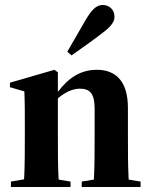

<svg xmlns="http://www.w3.org/2000/svg" viewBox="-20 -753 608 773"><path d="M24 0H264V-22L216 -30C213 -82 213 -154 213 -209V-357C242 -382 273 -396 302 -396C342 -396 361 -376 361 -316V-209C361 -154 361 -82 358 -30L309 -22V0H546V-22L498 -30C495 -82 495 -154 495 -209V-319C495 -426 446 -472 370 -472C308 -472 258 -443 213 -383V-462L199 -472L20 -420V-402L78 -385C80 -340 80 -302 80 -240V-209C80 -154 80 -83 77 -31L24 -22ZM251 -545 268 -530C295 -550 321 -566 379 -610C416 -637 441 -659 441 -685C441 -716 418 -733 394 -733C367 -733 348 -712 325 -673C287 -607 267 -573 251 -545Z"/></svg>

Font: Source Serif 4 Display
Style: Bold
Weight: 700
Designer: Frank Grießhammer
Foundry: Adobe Systems Incorporated
Version: Version 4.004;hotconv 1.0.117;makeotfexe 2.5.65602